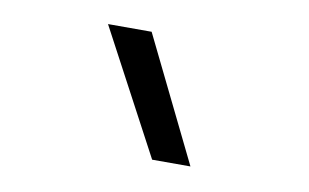

<svg xmlns="http://www.w3.org/2000/svg" viewBox="-42 -867 671 417"><g transform="rotate(10 293.0 -658.5)"><path d="M312.5 -521.5 167 -794.9H263.2L397 -521.5Z"/></g></svg>

Font: CaskaydiaMono NF SemiLight
Style: Regular
Weight: 350
Designer: Aaron Bell
Foundry: Saja Typeworks
Version: Version 2111.001; ttfautohint (v1.8.4);Nerd Fonts 3.1.1